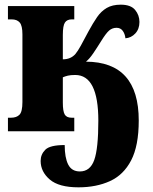

<svg xmlns="http://www.w3.org/2000/svg" viewBox="-20 -562 655 822"><path d="M316 240Q232 240 193 206.5Q154 173 154 127Q154 99 174 79Q194 59 257 59Q257 113 272 142.5Q287 172 322 172Q366 172 383.5 123Q401 74 401 -45Q401 -241 302 -241Q282 -241 270 -238Q258 -235 249 -231V-123Q249 -86 257 -72Q265 -58 287 -58H298V0H14V-58H27Q51 -58 63.5 -71Q76 -84 76 -125V-415Q76 -452 64.5 -465.5Q53 -479 30 -479H14V-536H298V-479H287Q267 -479 258 -465.5Q249 -452 249 -412V-308Q283 -308 303 -331Q313 -343 326 -366.5Q339 -390 359 -428Q378 -463 395.5 -488.5Q413 -514 437 -528Q461 -542 497 -542Q540 -542 558.5 -519.5Q577 -497 577 -468Q577 -438 559.5 -419Q542 -400 517 -398Q515 -417 505.5 -430Q496 -443 479 -443Q461 -443 447.5 -431.5Q434 -420 413 -386Q395 -357 379 -333.5Q363 -310 348 -298Q574 -297 574 -46Q574 62 541.5 124.5Q509 187 450.5 213.5Q392 240 316 240Z"/></svg>

Font: Noto Serif Condensed Black
Style: Regular
Weight: 900
Width: 3
Designer: Monotype Design Team
Foundry: Monotype Imaging Inc.
Version: Version 2.015; ttfautohint (v1.8.4.7-5d5b)